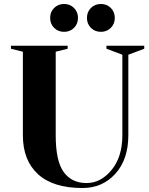

<svg xmlns="http://www.w3.org/2000/svg" viewBox="-20 -930 750 965"><path d="M595 -250V-655L515 -685V-700H705V-685L625 -655V-250Q625 -129 560 -57Q495 15 395 15Q247 15 171 -54.5Q95 -124 95 -250V-670L35 -685V-700H320V-685L260 -670V-250Q260 -121 300 -65.5Q340 -10 415 -10Q487 -10 541 -76Q595 -142 595 -250ZM252 -790Q232 -810 232 -840Q232 -870 252 -890Q272 -910 302 -910Q332 -910 352 -890Q372 -870 372 -840Q372 -810 352 -790Q332 -770 302 -770Q272 -770 252 -790ZM437 -790Q417 -810 417 -840Q417 -870 437 -890Q457 -910 487 -910Q517 -910 537 -890Q557 -870 557 -840Q557 -810 537 -790Q517 -770 487 -770Q457 -770 437 -790Z"/></svg>

Font: Yeseva One
Style: Regular
Weight: 400
Designer: Jovanny Lemonad
Foundry: Jovanny Lemonad
Version: Version 2.000